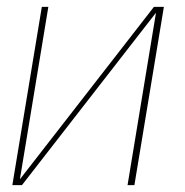

<svg xmlns="http://www.w3.org/2000/svg" viewBox="-20 -540 540 560"><path d="M16 0 102 -520H121L38 -17L429 -520H458L372 0H352L435 -503L44 0Z"/></svg>

Font: Iosevka SS04 Thin
Style: Italic
Weight: 100
Italic angle: -9°
Monospace: yes
Designer: Belleve Invis
Foundry: Belleve Invis
Version: Version 19.0.0; ttfautohint (v1.8.4)